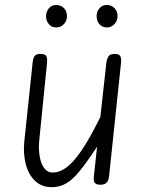

<svg xmlns="http://www.w3.org/2000/svg" viewBox="-20 -764 586 794"><path d="M194 10Q151.5 10 124.2 -16.8Q97 -43.5 86.2 -86.8Q75.5 -130 80.5 -178.5L115 -506Q116 -514.5 118.2 -522.5Q120.5 -530.5 126.8 -535.8Q133 -541 146.5 -541Q168.5 -541 172.2 -530.5Q176 -520 174.5 -504L142 -180.5Q139 -148 144 -118Q149 -88 162.5 -69.2Q176 -50.5 198 -50.5Q244 -50.5 290.2 -105.8Q336.5 -161 395 -280L420 -506Q421.5 -518.5 427.8 -529.8Q434 -541 454.5 -541Q474 -541 478 -530.5Q482 -520 480.5 -504L431 -35Q429 -16.5 420.5 -8.2Q412 0 394.5 0Q378.5 0 372.2 -7.5Q366 -15 368 -33L381.5 -157.5Q339.5 -93.5 309.8 -57Q280 -20.5 253.2 -5.2Q226.5 10 194 10ZM421.5 -650.5Q403 -650.5 391.2 -664Q379.5 -677.5 379.5 -697.5Q379.5 -715.5 391 -729.5Q402.5 -743.5 421.5 -743.5Q440 -743.5 453 -730.8Q466 -718 466 -697.5Q466 -678 453.2 -664.2Q440.5 -650.5 421.5 -650.5ZM212 -650.5Q194 -650.5 182.2 -664Q170.5 -677.5 170.5 -697.5Q170.5 -715.5 182 -729.5Q193.5 -743.5 212 -743.5Q231 -743.5 244 -730.8Q257 -718 257 -697.5Q257 -678 244.2 -664.2Q231.5 -650.5 212 -650.5Z"/></svg>

Font: Edu NSW ACT Cursive
Style: Regular
Weight: 400
Designer: Tina and Corey Anderson, Eben Sorkin, Mirko Velimirovic
Foundry: Sorkin Type Co.
Version: Version 2.000